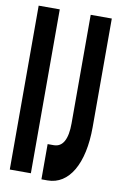

<svg xmlns="http://www.w3.org/2000/svg" viewBox="-91 -852 583 923"><g transform="rotate(10 200.0 -390.0)"><path d="M124 0V-800H21V0ZM209 20C313 20 378 -90 378 -270V-800H275V-270C275 -193 253 -152 209 -152H179V20Z"/></g></svg>

Font: Yard Headline
Style: Regular
Weight: 400
Monospace: yes
Designer: Roman Shamin
Foundry: Evil Martians
Version: Version 1.000